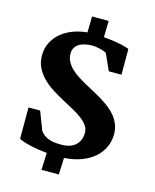

<svg xmlns="http://www.w3.org/2000/svg" viewBox="-140 -959 947 1170"><g transform="rotate(15 333.5 -374.0)"><path d="M62 -229H135.3L180.7 -111.3Q193.8 -94.2 209.7 -84.2Q225.6 -74.2 243.4 -69.1Q261.2 -64 280.3 -62.7Q299.3 -61.5 318.4 -61.5Q337.4 -61.5 357.9 -66.7Q378.4 -71.8 395.3 -84.2Q412.1 -96.7 423.1 -117.4Q434.1 -138.2 434.1 -169.9Q434.1 -194.8 418.9 -215.3Q403.8 -235.8 378.9 -254.4Q354 -272.9 322 -290Q290 -307.1 256.3 -325.7Q219.7 -345.2 184.3 -367.7Q148.9 -390.1 121.1 -417.7Q93.3 -445.3 76.2 -479.5Q59.1 -513.7 59.1 -557.1Q59.1 -603.5 78.4 -640.1Q97.7 -676.8 129.4 -702.9Q161.1 -729 203.1 -744.4Q245.1 -759.8 290.5 -763.7L293 -864.7H397.5L395 -761.7Q424.8 -759.3 451.7 -755.4Q478.5 -751.5 500 -747.1Q521.5 -742.7 536.6 -738Q551.8 -733.4 557.6 -730V-568.4H477.5L431.6 -670.9Q429.2 -673.8 420.2 -677.7Q411.1 -681.6 397.9 -685.3Q384.8 -689 369.1 -691.4Q353.5 -693.8 338.4 -693.8Q318.8 -693.8 298.6 -689.9Q278.3 -686 262 -677Q245.6 -668 235.1 -652.6Q224.6 -637.2 224.1 -613.8Q224.1 -586.4 235.6 -564Q247.1 -541.5 266.6 -522.5Q286.1 -503.4 312 -486.8Q337.9 -470.2 366.7 -454.1Q394 -439 422.6 -423.8Q451.2 -408.7 478 -391.8Q504.9 -375 528.6 -356.2Q552.2 -337.4 569.8 -314.7Q587.4 -292 597.7 -265.1Q607.9 -238.3 607.9 -205.6Q607.9 -161.6 590.3 -123.8Q572.8 -85.9 539.8 -56.9Q506.8 -27.8 459 -9.8Q411.1 8.3 350.6 12.2L346.2 117.7H236.8L241.2 9.8Q214.4 7.3 188.2 3.4Q162.1 -0.5 138.7 -5.9Q115.2 -11.2 95.5 -17.6Q75.7 -23.9 62 -31.2Z"/></g></svg>

Font: Merriweather
Style: Heavy
Weight: 900
Version: Version 1.003